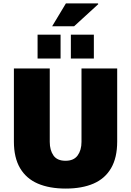

<svg xmlns="http://www.w3.org/2000/svg" viewBox="-20 -1087 764 1119"><path d="M363 12Q268 12 200.5 -17Q133 -46 97 -107Q61 -168 61 -262V-688H270V-260Q270 -212 291.5 -181Q313 -150 362 -150Q410 -150 432.5 -181Q455 -212 455 -260V-688H663V-262Q663 -168 627.5 -107Q592 -46 525 -17Q458 12 363 12ZM199 -746V-885H333V-746ZM393 -746V-885H527V-746ZM284 -934 364 -1067H551L553 -1063L412 -934Z"/></svg>

Font: Archivo SemiCondensed Black
Style: Regular
Weight: 900
Width: 4
Designer: Hector Gatti
Foundry: Omnibus-Type
Version: Version 2.001